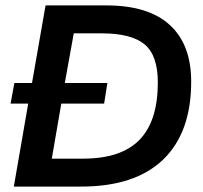

<svg xmlns="http://www.w3.org/2000/svg" viewBox="-20 -688 750 708"><path d="M31 0 84 -306H19L33 -382H98L148 -668H373Q527 -668 606 -596Q685 -524 685 -387Q685 -199 581.5 -99.5Q478 0 279 0ZM171 -103H286Q427 -103 494.5 -172.5Q562 -242 562 -384Q562 -484 513 -524.5Q464 -565 356 -565H252L219 -382H376L364 -306H206Z"/></svg>

Font: Gantari SemiBold
Style: Italic
Weight: 600
Italic angle: -10°
Designer: Anugrah Pasau
Foundry: Lafontype
Version: Version 1.000